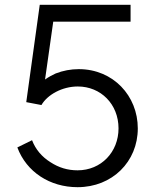

<svg xmlns="http://www.w3.org/2000/svg" viewBox="-20 -765 656 797"><path d="M302 12C446 12 552 -94 552 -232C552 -367 450 -478 307 -478C274 -478 242 -472 211 -460C196 -453 181 -445 167 -435L201 -675H522V-745H145L89 -341L152 -329C177 -372 238 -406 303 -406C398 -406 472 -333 472 -232C472 -134 400 -58 302 -58C261 -58 224 -69 189 -92C154 -114 128 -144 113 -183L52 -153C90 -51 187 12 302 12Z"/></svg>

Font: Plus Jakarta Sans
Style: Regular
Weight: 400
Designer: Gumpita Rahayu
Foundry: Tokotype
Version: Version 2.071;gftools[0.9.30]